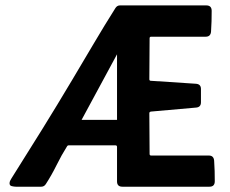

<svg xmlns="http://www.w3.org/2000/svg" viewBox="-20 -705 867 725"><path d="M16.1 -12.7Q16.1 -18.1 18.3 -22.5Q20.5 -26.9 22.9 -30.8Q81.5 -123.5 139.2 -216.6Q196.8 -309.6 252.9 -403.8Q293.5 -471.7 333.7 -540Q374 -608.4 416 -674.8Q422.4 -684.6 433.1 -684.6H758.8Q779.3 -684.6 779.3 -664.1Q779.3 -645 778.8 -625Q778.3 -605 776.9 -585.9Q775.4 -566.4 756.8 -566.4H550.8Q544.9 -566.4 544.9 -560.5Q544.9 -522 544.4 -483.4Q543.9 -444.8 543.9 -405.8Q543.9 -399.9 549.8 -399.9L720.2 -388.7Q738.8 -387.2 738.8 -369.1V-318.8Q738.8 -300.3 720.7 -298.8L550.3 -283.7Q543.9 -282.7 543.9 -277.8Q543.9 -239.3 544.4 -200.7Q544.9 -162.1 544.9 -123.5Q544.9 -117.7 550.8 -117.7H768.6Q787.1 -117.7 788.6 -98.1Q790 -79.1 790.5 -59.3Q791 -39.6 791 -20.5Q791 0 771 0H441.9Q421.9 0 421.9 -20V-149.9Q421.9 -156.2 416 -156.2H238.8Q235.4 -156.2 233.4 -152.8Q212.4 -119.6 193.6 -81.5Q174.8 -43.5 153.3 -10.3Q147 0 135.7 0H40Q33.7 0 24.9 -2Q16.1 -3.9 16.1 -12.7ZM288.1 -252.4H421.9V-500Q388.2 -438 355 -376.2Q321.8 -314.5 288.1 -252.4Z"/></svg>

Font: Belanosima
Style: Regular
Weight: 400
Designer: The DocRepair Project, Santiago Orozco
Foundry: Google
Version: Version 2.000